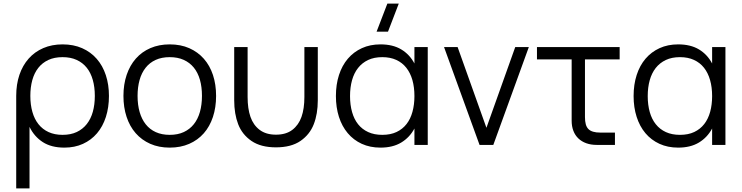

<svg xmlns="http://www.w3.org/2000/svg" viewBox="-20 -800 4095 1060"><path d="M69.5 240V-270.5Q69.5 -334.5 87.2 -386.8Q105 -439 138.2 -476.5Q171.5 -514 219 -534.5Q266.5 -555 325.5 -555Q386 -555 433.5 -534Q481 -513 514 -475.2Q547 -437.5 564.2 -385.2Q581.5 -333 581.5 -270.5Q581.5 -207 564.5 -154.2Q547.5 -101.5 515.5 -64Q483.5 -26.5 438 -5.8Q392.5 15 335.5 15Q263.5 15 216.2 -15.5Q169 -46 143 -99.5V240ZM325.5 -55.5Q370.5 -55.5 403.8 -71.2Q437 -87 459.2 -115.2Q481.5 -143.5 492.5 -183Q503.5 -222.5 503.5 -270.5Q503.5 -319.5 492.2 -359Q481 -398.5 458.8 -426.2Q436.5 -454 403.2 -469.2Q370 -484.5 325.5 -484.5Q280 -484.5 246.5 -468.8Q213 -453 191 -424.8Q169 -396.5 158.2 -357.2Q147.5 -318 147.5 -270.5Q147.5 -222 158.8 -182.2Q170 -142.5 192.5 -114.2Q215 -86 248.2 -70.8Q281.5 -55.5 325.5 -55.5Z M917 15Q857 15 809.5 -6Q762 -27 729 -64.8Q696 -102.5 678.8 -155Q661.5 -207.5 661.5 -270.5Q661.5 -334 679.2 -386.5Q697 -439 730 -476.5Q763 -514 810.5 -534.5Q858 -555 917 -555Q977.5 -555 1025 -534Q1072.5 -513 1105.5 -475.5Q1138.5 -438 1155.8 -385.8Q1173 -333.5 1173 -270.5Q1173 -207 1155.5 -154.2Q1138 -101.5 1105 -64Q1072 -26.5 1024.5 -5.8Q977 15 917 15ZM917 -55.5Q961.5 -55.5 994.8 -71Q1028 -86.5 1050.2 -114.5Q1072.5 -142.5 1083.8 -182.2Q1095 -222 1095 -270.5Q1095 -320 1083.8 -359.5Q1072.5 -399 1050 -426.8Q1027.5 -454.5 994.2 -469.5Q961 -484.5 917 -484.5Q872.5 -484.5 839.2 -469.2Q806 -454 783.8 -425.8Q761.5 -397.5 750.5 -358Q739.5 -318.5 739.5 -270.5Q739.5 -221 751 -181.2Q762.5 -141.5 784.8 -113.5Q807 -85.5 840.2 -70.5Q873.5 -55.5 917 -55.5Z M1273 -246.5V-540H1347V-264.5Q1347 -200 1362.8 -154.8Q1378.5 -109.5 1413.5 -83Q1448.5 -56.5 1503.5 -56.5Q1559 -56.5 1593.8 -83Q1628.5 -109.5 1644.5 -154.8Q1660.5 -200 1660.5 -264.5V-540H1734.5V-246.5Q1734.5 -171 1712.2 -114Q1690 -57 1638.8 -21.8Q1587.5 13.5 1503.5 13.5Q1420 13.5 1368.5 -21.8Q1317 -57 1295 -114Q1273 -171 1273 -246.5Z M2122 -625H2059L2118.5 -780H2181.5ZM2341.5 -540V0H2268V-90.5Q2241.5 -41 2195 -13Q2148.5 15 2080.5 15Q2023 15 1977.2 -6Q1931.5 -27 1899.8 -64.8Q1868 -102.5 1851.2 -154.8Q1834.5 -207 1834.5 -269.5Q1834.5 -333.5 1851.5 -386Q1868.5 -438.5 1900.5 -476Q1932.5 -513.5 1978 -534.2Q2023.5 -555 2080.5 -555Q2149 -555 2195.2 -527.2Q2241.5 -499.5 2268 -449.5V-540ZM2090.5 -484.5Q2045.5 -484.5 2012.2 -468.8Q1979 -453 1956.8 -424.8Q1934.5 -396.5 1923.5 -357Q1912.5 -317.5 1912.5 -269.5Q1912.5 -221 1923.8 -181.2Q1935 -141.5 1957.2 -113.8Q1979.5 -86 2012.8 -70.8Q2046 -55.5 2090.5 -55.5Q2136 -55.5 2169.2 -71.2Q2202.5 -87 2224.5 -115.2Q2246.5 -143.5 2257.2 -183Q2268 -222.5 2268 -269.5Q2268 -318.5 2256.8 -358Q2245.5 -397.5 2223.2 -425.8Q2201 -454 2167.8 -469.2Q2134.5 -484.5 2090.5 -484.5Z M2627.5 0 2431.5 -540H2506.5L2665.5 -94.5L2824.5 -540H2899.5L2703.5 0Z M2944.5 -540H3401V-472H3209.5V-153.5Q3209.5 -130.5 3214 -114Q3218.5 -97.5 3228.5 -87.5Q3238.5 -77.5 3254.8 -72.8Q3271 -68 3294 -68H3375V0H3274.5Q3242.5 0 3216.8 -9.2Q3191 -18.5 3173 -35.8Q3155 -53 3145.5 -77.8Q3136 -102.5 3136 -133.5V-472H2944.5Z M3985 -540V0H3911.5V-90.5Q3885 -41 3838.5 -13Q3792 15 3724 15Q3666.5 15 3620.8 -6Q3575 -27 3543.2 -64.8Q3511.5 -102.5 3494.8 -154.8Q3478 -207 3478 -269.5Q3478 -333.5 3495 -386Q3512 -438.5 3544 -476Q3576 -513.5 3621.5 -534.2Q3667 -555 3724 -555Q3792.5 -555 3838.8 -527.2Q3885 -499.5 3911.5 -449.5V-540ZM3734 -484.5Q3689 -484.5 3655.8 -468.8Q3622.5 -453 3600.2 -424.8Q3578 -396.5 3567 -357Q3556 -317.5 3556 -269.5Q3556 -221 3567.2 -181.2Q3578.5 -141.5 3600.8 -113.8Q3623 -86 3656.2 -70.8Q3689.5 -55.5 3734 -55.5Q3779.5 -55.5 3812.8 -71.2Q3846 -87 3868 -115.2Q3890 -143.5 3900.8 -183Q3911.5 -222.5 3911.5 -269.5Q3911.5 -318.5 3900.2 -358Q3889 -397.5 3866.8 -425.8Q3844.5 -454 3811.2 -469.2Q3778 -484.5 3734 -484.5Z"/></svg>

Font: Vela Sans
Style: Regular
Weight: 400
Designer: Principal design: Mikhail Sharanda - project Manrope.
Design modification: Ravid Balaliev
Foundry: Mikhail Sharanda
Version: Version 1.001